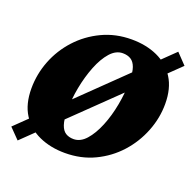

<svg xmlns="http://www.w3.org/2000/svg" viewBox="-105 -647 808 791"><g transform="rotate(20 299.0 -251.0)"><path d="M591 -490 50 34 6 -11 547 -536ZM250 16Q187 16 137 -6.5Q87 -29 58.5 -74Q30 -119 30 -187Q30 -250 53 -309Q76 -368 119 -415Q162 -462 221 -490Q280 -518 350 -518Q414 -518 463.5 -495.5Q513 -473 541.5 -428Q570 -383 570 -315Q570 -253 546.5 -193.5Q523 -134 480.5 -87Q438 -40 379.5 -12Q321 16 250 16ZM264 -50Q294 -50 318.5 -77.5Q343 -105 361.5 -150Q380 -195 390 -249Q400 -303 400 -355Q400 -392 392.5 -413Q385 -434 370.5 -443Q356 -452 335 -452Q305 -452 280.5 -424.5Q256 -397 238 -351.5Q220 -306 210 -253.5Q200 -201 200 -150Q200 -112 207.5 -90Q215 -68 229.5 -59Q244 -50 264 -50Z"/></g></svg>

Font: Source Serif 4 Black
Style: Italic
Weight: 900
Italic angle: -12°
Designer: Frank Grießhammer
Foundry: Adobe Systems Incorporated
Version: Version 4.004;hotconv 1.0.116;makeotfexe 2.5.65601